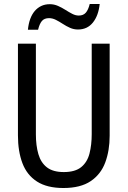

<svg xmlns="http://www.w3.org/2000/svg" viewBox="-20 -933 640 963"><path d="M298 10Q216 10 165.5 -22.5Q115 -55 92.5 -114.5Q70 -174 70 -254V-714H160V-259Q160 -203 172.5 -160Q185 -117 215.5 -93.5Q246 -70 300 -70Q357 -70 387.5 -95Q418 -120 429 -163.5Q440 -207 440 -260V-714H530V-252Q530 -178 508 -118.5Q486 -59 435 -24.5Q384 10 298 10ZM120 -784Q123 -814 131.5 -837.5Q140 -861 154 -877.5Q168 -894 187 -903Q206 -912 230 -912Q251 -912 270.5 -903.5Q290 -895 308 -883.5Q326 -872 342.5 -863.5Q359 -855 375 -855Q398 -855 410.5 -869.5Q423 -884 430 -913H480Q474 -855 446 -820Q418 -785 371 -785Q350 -785 331 -793.5Q312 -802 294.5 -813.5Q277 -825 260 -833.5Q243 -842 226 -842Q202 -842 190 -827.5Q178 -813 171 -784Z"/></svg>

Font: Noto Sans Mono
Style: Regular
Weight: 400
Designer: Monotype Design Team
Foundry: Monotype Imaging Inc.
Version: Version 2.014